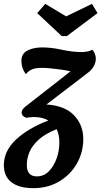

<svg xmlns="http://www.w3.org/2000/svg" viewBox="-62 -776 526 996"><path d="M74 -165Q61 -170 55.5 -177Q50 -184 50 -192Q50 -208 71 -224L304 -406Q283 -411 255 -415Q227 -419 200 -421.5Q173 -424 154 -424Q124 -424 105 -416.5Q86 -409 72 -391Q49 -423 49 -460Q49 -498 80.5 -514Q112 -530 156 -530Q205 -530 259 -518Q313 -506 361 -506Q396 -506 417 -518Q435 -498 435 -471Q435 -452 424.5 -432.5Q414 -413 392 -397L179 -234Q274 -228 322 -178Q370 -128 370 -55Q370 14 337 72Q304 130 245.5 165Q187 200 111 200Q37 200 -2.5 169.5Q-42 139 -42 81Q-42 7 21 -52Q84 -111 189 -151Q158 -169 112 -169Q102 -169 91.5 -167.5Q81 -166 74 -165ZM77 79Q77 139 129 139Q165 139 191 113Q217 87 231.5 46.5Q246 6 246 -37Q246 -77 232 -106Q172 -82 138.5 -51.5Q105 -21 91 12.5Q77 46 77 79ZM258 -589 131 -708 173 -756 281 -691 415 -756 444 -708 285 -589Z"/></svg>

Font: Sansita Swashed Medium
Style: Regular
Weight: 500
Designer: Pablo Cosgaya
Foundry: Omnibus-Type
Version: Version 1.003; ttfautohint (v1.8.3)